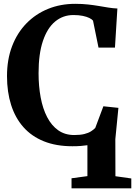

<svg xmlns="http://www.w3.org/2000/svg" viewBox="-20 -772 723 1028"><path d="M363 236.5V182.5L448 171V5.5Q432 8 412.2 9.5Q392.5 11 367.5 11Q280.5 11 214.8 -15.5Q149 -42 105.2 -91.5Q61.5 -141 39.5 -210.2Q17.5 -279.5 17.5 -364.5Q17.5 -453.5 44.8 -524.8Q72 -596 121.5 -646.8Q171 -697.5 237.5 -724.5Q304 -751.5 383 -751.5Q420.5 -751.5 451.5 -748Q482.5 -744.5 509 -740Q535.5 -735.5 560 -731.5Q584.5 -727.5 608.5 -726.5L595.5 -517H507.5L478 -661.5Q472 -669 458.2 -675.8Q444.5 -682.5 423.2 -687Q402 -691.5 373 -691.5Q317.5 -691.5 275.5 -657Q233.5 -622.5 210 -553.2Q186.5 -484 186.5 -380Q186.5 -310.5 197.8 -250.2Q209 -190 232.5 -144.8Q256 -99.5 292 -74.2Q328 -49 377.5 -49Q410 -49 431.8 -54.5Q453.5 -60 467.2 -68.8Q481 -77.5 490 -87L533.5 -203L614 -194.5L597.5 -27L598 171.5L683 183.5V236.5Z"/></svg>

Font: Merriweather 36pt
Style: Bold
Weight: 700
Designer: Eben Sorkin
Foundry: Eben Sorkin
Version: Version 2.100